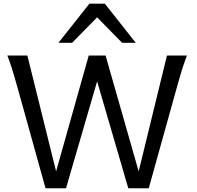

<svg xmlns="http://www.w3.org/2000/svg" viewBox="-20 -1011 1056 1031"><path d="M724.6 -90.8 876.5 -712.9H983.9Q978 -697.8 972.2 -681.4Q966.3 -665 959.7 -644.3Q953.1 -623.5 945.3 -596.9Q937.5 -570.3 927.7 -534.7L778.8 0H668.9L501.5 -574.2L334.5 0H224.6L75.7 -534.7Q65.9 -569.8 58.1 -596.4Q50.3 -623 43.7 -644.3Q37.1 -665.5 31.2 -681.9Q25.4 -698.2 19.5 -712.9H127L281.2 -90.8L456.5 -712.9H546.9ZM293.9 -781.2 460 -991.2H543L709 -781.2H635.7L501.5 -918L367.2 -781.2Z"/></svg>

Font: Andika
Style: Regular
Weight: 400
Designer: Victor Gaultney, Annie Olsen, Julie Remington, Don Collingsworth, Eric Hays
Foundry: SIL International
Version: Version 1.001